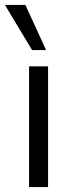

<svg xmlns="http://www.w3.org/2000/svg" viewBox="-46 -759 287 779"><path d="M72 0V-490H149V0ZM84 -556 -26 -739H57L141 -556Z"/></svg>

Font: Nunito Sans 10pt Condensed
Style: Regular
Weight: 400
Width: 3
Designer: Vernon Adams
Foundry: Vernon Adams
Version: Version 3.101;gftools[0.9.27]